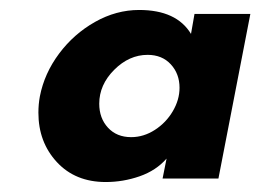

<svg xmlns="http://www.w3.org/2000/svg" viewBox="-20 -710 522 385"><path d="M57 -484Q57 -501 60 -517Q69 -563 98.5 -602.5Q128 -642 170.5 -666Q213 -690 259 -690Q334 -690 363 -642L370 -682H482L418 -352H306L314 -392Q293 -368 260 -356.5Q227 -345 192 -345Q131 -345 94 -385Q57 -425 57 -484ZM243 -435Q268 -435 290.5 -449.5Q313 -464 326.5 -487Q340 -510 340 -534Q340 -562 322.5 -581Q305 -600 276 -600Q239 -600 209 -570Q179 -540 179 -502Q179 -473 196.5 -454Q214 -435 243 -435Z"/></svg>

Font: Teachers
Style: Bold Italic
Weight: 700
Designer: Alfredo Marco Pradil & Chank Diesel
Version: Version 0.009